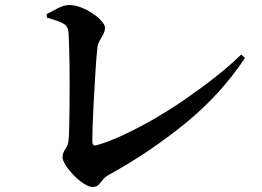

<svg xmlns="http://www.w3.org/2000/svg" viewBox="-20 -732 1040 761"><path d="M346 9Q333 9 312.5 -4Q292 -17 273 -36.5Q254 -56 241 -76Q228 -96 228 -109Q228 -126 239.5 -142Q251 -158 252 -180Q254 -202 254.5 -236Q255 -270 255.5 -310.5Q256 -351 256 -393.5Q256 -436 255.5 -475.5Q255 -515 254 -547Q253 -579 252 -598Q251 -615 245.5 -625Q240 -635 222.5 -643Q205 -651 166 -662L165 -676Q185 -687 209.5 -699.5Q234 -712 254 -712Q277 -712 301.5 -702.5Q326 -693 347.5 -678.5Q369 -664 382.5 -648.5Q396 -633 396 -622Q396 -609 389.5 -596.5Q383 -584 375.5 -571.5Q368 -559 366 -544Q364 -528 361.5 -494.5Q359 -461 356.5 -418Q354 -375 351.5 -329.5Q349 -284 347.5 -242.5Q346 -201 346 -172Q346 -152 362 -156Q408 -169 465.5 -195.5Q523 -222 586 -258Q649 -294 711.5 -337Q774 -380 832 -425.5Q890 -471 936 -516L951 -502Q855 -358 715.5 -244Q576 -130 415 -41Q396 -31 387 -19Q378 -7 370 1Q362 9 346 9Z"/></svg>

Font: Noto Serif SC ExtraLight
Style: Bold
Weight: 700
Version: Version 2.002-H1;hotconv 1.1.0;makeotfexe 2.6.0